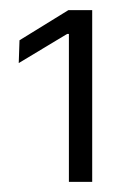

<svg xmlns="http://www.w3.org/2000/svg" viewBox="-20 -722 250 379"><path d="M116 -363V-655H112.5L17 -597.5L18.5 -642.5L115 -702H162V-363Z"/></svg>

Font: Anek Odia Light
Style: Regular
Weight: 300
Designer: Yesha Goshar & Mahesh Sahu (Odia), Yesha Goshar (Latin)
Foundry: Ek Type
Version: Version 1.003